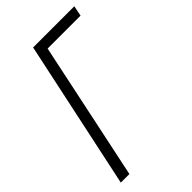

<svg xmlns="http://www.w3.org/2000/svg" viewBox="-217 -792 870 870"><g transform="rotate(-45 218.0 -357.0)"><path d="M20 0H75L215 -664H426L436 -714H172Z"/></g></svg>

Font: Noto Sans Condensed Light
Style: Italic
Weight: 300
Width: 3
Italic angle: -12°
Designer: Monotype Design Team
Foundry: Monotype Imaging Inc.
Version: Version 2.013